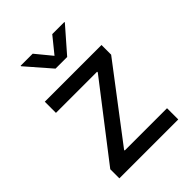

<svg xmlns="http://www.w3.org/2000/svg" viewBox="-216 -861 968 968"><g transform="rotate(-45 268.0 -376.5)"><path d="M58.1 0V-64.9L358.9 -454.6V-459.5H65.4V-539.1H469.7V-470.2L176.3 -84.5V-80.1H478V0ZM193.4 -753.4 263.7 -668 333 -753.4H419.4V-750L304.7 -618.7H221.7L107.4 -750V-753.4Z"/></g></svg>

Font: Inter 18pt
Style: Regular
Weight: 400
Designer: Rasmus Andersson
Foundry: rsms
Version: Version 4.001;git-66647c0bb